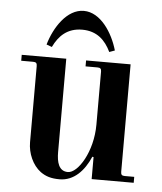

<svg xmlns="http://www.w3.org/2000/svg" viewBox="-50 -716 651 773"><g transform="rotate(5 275.0 -330.0)"><path d="M120 -524 142 -516C164 -562 198 -596 258 -596C318 -596 352 -562 374 -516L396 -524C376 -594 326 -672 258 -672C190 -672 140 -594 120 -524ZM24 -450H72C84 -450 88 -446 88 -434V-126C88 -82 108 -35 142 -10C163 5 185 12 219 12C277 12 318 -32 343 -90L348 -89V0H518V-24H480C468 -24 464 -28 464 -40V-474H284V-450H332C344 -450 348 -446 348 -434V-220C348 -111 291 -20 250 -20C213 -20 204 -56 204 -97V-474H24Z"/></g></svg>

Font: Old Standard
Style: Bold
Weight: 700
Designer: Alexey Kryukov <alexios@thessalonica.org.ru>
Version: Version 2.0.2